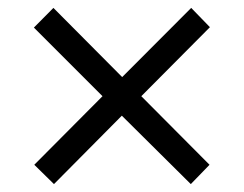

<svg xmlns="http://www.w3.org/2000/svg" viewBox="-20 -594 612 481"><path d="M459 -574.2 505.9 -525.9 334 -353 504.9 -181.2 458 -132.8 285.2 -304.2 115.2 -132.8 65.9 -181.2 236.8 -353 64.9 -524.9 113.8 -574.2 286.1 -400.9Z"/></svg>

Font: CAA NEO Sans
Style: Regular
Weight: 400
Version: Version 1.10